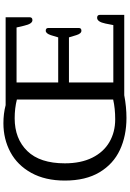

<svg xmlns="http://www.w3.org/2000/svg" viewBox="162 -910 761 1125"><g transform="rotate(-90 542.5 -347.5)"><path d="M47 -348Q47 -463 92 -544.5Q137 -626 213.5 -667Q290 -708 383 -708Q439 -708 489 -695H1004V-555Q1004 -538 987 -538Q976 -538 968 -550Q960 -562 954 -588L944 -631H622V-387H886L899 -430Q909 -460 925 -460Q941 -460 941 -445V-266Q941 -251 925 -251Q908 -251 899 -281L886 -324H622V-64H958L967 -110Q977 -159 1001 -159Q1018 -159 1018 -142V0H547Q479 13 414 13Q309 13 226.5 -25.5Q144 -64 95.5 -145Q47 -226 47 -348ZM522 -65V-629Q471 -642 412 -642Q292 -642 220 -568Q148 -494 148 -348Q148 -254 181 -187.5Q214 -121 272.5 -87Q331 -53 406 -53Q470 -53 522 -65Z"/></g></svg>

Font: Maitree Medium
Style: Regular
Weight: 500
Designer: CadsonDemak Team
Foundry: CadsonDemak
Version: Version 1.000